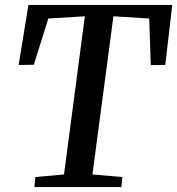

<svg xmlns="http://www.w3.org/2000/svg" viewBox="-20 -763 722 783"><path d="M120.5 0 124 -41 241 -51.5 326 -696.5 177 -687.5 118 -499 56 -498 96 -743H682.5L654 -498L595 -497.5L588.5 -687.5L442.5 -696.5L357 -51.5L479 -41L475 0Z"/></svg>

Font: Merriweather 36pt Medium
Style: Italic
Weight: 500
Italic angle: -7.8°
Version: Version 2.101